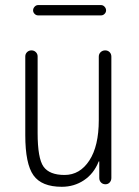

<svg xmlns="http://www.w3.org/2000/svg" viewBox="-20 -715 540 745"><path d="M372.1 -695.3Q379.9 -695.3 385.7 -689Q391.6 -682.6 391.6 -674.8Q391.6 -667 385.7 -661.1Q379.9 -655.3 372.1 -655.3H127.9Q120.1 -655.3 114.3 -661.1Q108.4 -667 108.4 -674.8Q108.4 -682.6 114.3 -689Q120.1 -695.3 127.9 -695.3ZM219.7 9.8Q141.6 9.8 109.9 -34.7Q78.1 -79.1 78.1 -190.4V-496.1Q78.1 -505.9 85 -512.7Q91.8 -519.5 102.1 -519.5Q112.3 -519.5 119.1 -512.7Q126 -505.9 126 -496.1V-199.2Q126 -100.6 148.9 -68.4Q171.9 -36.1 230.5 -36.1Q290 -36.1 326.7 -92.3Q363.3 -148.4 363.3 -249V-495.1Q363.3 -505.9 370.6 -512.7Q377.9 -519.5 388.2 -519.5Q398.4 -519.5 405.3 -512.7Q412.1 -505.9 412.1 -495.1V-24.4Q412.1 -14.6 405.8 -7.3Q399.4 0 389.2 0Q378.9 0 372.1 -6.8Q365.2 -13.7 365.2 -24.4V-87.9Q365.2 -88.9 364.3 -88.9Q362.3 -88.9 362.3 -86.9Q343.8 -41 305.7 -15.6Q267.6 9.8 219.7 9.8Z"/></svg>

Font: Rounded-X Mgen+ 1m light
Style: Regular
Weight: 200
Designer: [Source Han Sans]
Ryoko NISHIZUKA  (kana & ideographs); Paul D. Hunt (Latin, Greek & Cyrillic); Wenlong ZHANG  (bopomofo
Version: Version 1.059.20150602